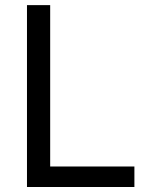

<svg xmlns="http://www.w3.org/2000/svg" viewBox="-20 -748 605 768"><path d="M87.9 0V-727.5H180.7V-82H517.6V0Z"/></svg>

Font: Inter Variable
Style: Regular
Weight: 400
Designer: Rasmus Andersson
Foundry: rsms
Version: Version 4.001;git-9221beed3